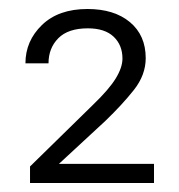

<svg xmlns="http://www.w3.org/2000/svg" viewBox="-20 -736 401 431"><path d="M325.7 -368.2V-325.2H47.4V-362.3L188.5 -500.5Q224.6 -535.2 239.7 -559.8Q254.9 -584.5 254.9 -604.5Q254.9 -634.8 235.1 -653.6Q215.3 -672.4 177.2 -672.4Q132.8 -672.4 110.8 -650.1Q88.9 -627.9 88.9 -593.8H37.1Q37.1 -644 74.2 -679.9Q111.3 -715.8 176.3 -715.8Q236.3 -715.8 271.7 -686.3Q307.1 -656.7 307.1 -605.5Q307.1 -567.9 280.8 -534.4Q254.4 -501 216.3 -464.4L112.3 -368.2Z"/></svg>

Font: Vazirmatn RD FD ExtraLight
Style: Regular
Weight: 200
Designer: Saber Rastikerdar
Foundry: Saber Rastikerdar
Version: Version 33.003